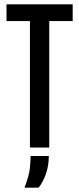

<svg xmlns="http://www.w3.org/2000/svg" viewBox="-20 -680 364 885"><path d="M118 0V-583H10V-660H315V-583H207V0ZM93 185Q114 130 117.5 96.5Q121 63 121 39H205Q205 84 191.5 122Q178 160 158 185Z"/></svg>

Font: Bricolage Grotesque 96pt Condensed
Style: Regular
Weight: 400
Width: 3
Designer: Mathieu Triay
Foundry: Atelier Triay
Version: Version 1.001; ttfautohint (v1.8.4.7-5d5b);gftools[0.9.33.de